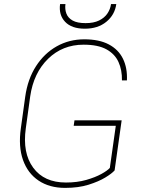

<svg xmlns="http://www.w3.org/2000/svg" viewBox="-20 -914 706 944"><path d="M551.8 -894Q544.4 -840.8 502.9 -806.9Q461.4 -772.9 397 -772.9Q332 -772.9 300 -806.9Q268.1 -840.8 275.4 -894H301.8Q298.3 -868.7 306.4 -847.2Q314.5 -825.7 337.2 -813Q359.9 -800.3 400.9 -800.3Q440.4 -800.3 467 -813.2Q493.7 -826.2 508.1 -847.7Q522.5 -869.1 525.9 -894ZM543.5 -76.2Q530.3 -61 497.8 -41.3Q465.3 -21.5 415.8 -5.9Q366.2 9.8 300.3 9.8Q223.1 9.8 169.7 -26.1Q116.2 -62 93 -127.7Q69.8 -193.4 82.5 -283.2L104 -438.5Q116.2 -525.4 157 -588.6Q197.8 -651.9 259 -686.3Q320.3 -720.7 394.5 -720.7Q467.8 -720.7 515.1 -695.6Q562.5 -670.4 584.7 -625Q606.9 -579.6 604 -518.6H579.6Q580.6 -569.3 562.7 -608.9Q544.9 -648.4 503.4 -671.4Q461.9 -694.3 391.1 -694.3Q287.6 -694.3 216.3 -624.8Q145 -555.2 128.4 -439.5L106.9 -283.2Q89.8 -162.1 143.3 -89.4Q196.8 -16.6 304.2 -16.6Q359.4 -16.6 403.8 -29.3Q448.2 -42 478.3 -58.6Q508.3 -75.2 520 -88.4L549.3 -295.4H342.3L346.2 -322.3H578.1Z"/></svg>

Font: Robert Sans Thin
Style: Italic
Weight: 100
Italic angle: -8°
Designer: Christian Robertson (extended by Adam Twardoch)
Foundry: Google
Version: Version 12.135;April 2, 2019;FontCreator 11.5.0.2425 64-bit;